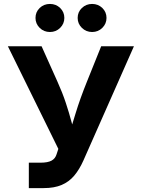

<svg xmlns="http://www.w3.org/2000/svg" viewBox="-20 -965 728 985"><path d="M127.9 0V-130.4H187.5Q225.1 -130.4 244.4 -140.9Q263.7 -151.4 270.5 -174.3L279.3 -201.2L20.5 -727.5H193.4L274.4 -546.9Q300.3 -489.7 317.6 -437.3Q335 -384.8 347.4 -337.6Q359.9 -290.5 371.1 -249.5H326.7Q344.7 -307.6 367.7 -383.1Q390.6 -458.5 426.3 -546.9L499 -727.5H667L407.7 -141.1Q387.2 -95.2 360.6 -63.7Q334 -32.2 296.1 -16.1Q258.3 0 204.1 0ZM452.6 -800.8Q421.9 -800.8 400.1 -822Q378.4 -843.3 378.4 -873Q378.4 -903.3 400.1 -924.1Q421.9 -944.8 452.6 -944.8Q483.4 -944.8 504.9 -924.1Q526.4 -903.3 526.4 -873Q526.4 -843.3 504.9 -822Q483.4 -800.8 452.6 -800.8ZM236.3 -800.8Q205.1 -800.8 183.6 -822Q162.1 -843.3 162.1 -873Q162.1 -903.3 183.6 -924.1Q205.1 -944.8 236.3 -944.8Q267.1 -944.8 288.6 -924.1Q310.1 -903.3 310.1 -873Q310.1 -843.3 288.6 -822Q267.1 -800.8 236.3 -800.8Z"/></svg>

Font: Inter 17pt
Style: Bold
Weight: 700
Version: Version 4.001;git-66647c0bb